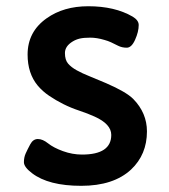

<svg xmlns="http://www.w3.org/2000/svg" viewBox="-20 -583 540 615"><path d="M242.7 -87.9Q336.4 -87.9 336.4 -150.9Q336.4 -185.5 283.2 -209.5Q260.7 -219.7 234.1 -228.5Q207.5 -237.3 183.1 -249.5Q158.7 -261.7 137.5 -276.1Q116.2 -290.5 100.6 -309.1Q68.4 -348.1 68.4 -408.2Q68.4 -481.4 129.4 -524.4Q183.6 -563 262.7 -563Q347.7 -563 404.8 -529.8Q424.3 -518.1 424.3 -502.9Q424.3 -481.4 412.8 -455.8Q401.4 -430.2 386 -430.2Q370.6 -430.2 358.2 -436.5Q345.7 -442.9 335.7 -447.5Q325.7 -452.1 314.5 -455.1Q290 -462.4 269.3 -462.4Q248.5 -462.4 235.8 -459.5Q223.1 -456.5 212.9 -450.2Q188 -435.1 188 -413.1Q188 -391.1 198 -379.4Q208 -367.7 225.6 -357.9Q243.2 -348.1 267.6 -338.4L320.3 -316.4Q384.3 -288.6 406.7 -266.1Q450.7 -221.2 450.7 -162.1Q450.7 -87.9 399.9 -40Q343.8 12.2 240.2 12.2Q135.3 12.2 82.5 -28.3Q56.6 -47.9 56.6 -63.5Q56.6 -79.1 62.3 -91.6Q67.9 -104 76.9 -120.8Q85.9 -137.7 101.3 -137.7Q116.7 -137.7 134 -123.8Q151.4 -109.9 181.6 -98.9Q211.9 -87.9 242.7 -87.9Z"/></svg>

Font: Capriola
Style: Regular
Weight: 400
Designer: Viktoriya Grabowska
Foundry: Viktoriya Grabowska
Version: Version 1.007